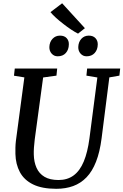

<svg xmlns="http://www.w3.org/2000/svg" viewBox="-20 -1172 772 1202"><path d="M664.5 -687.5 616 -306Q605 -220 581.2 -159.5Q557.5 -99 521.5 -61.8Q485.5 -24.5 438 -7.2Q390.5 10 332.5 10Q243 10 187 -17.5Q131 -45 104.5 -94.5Q78 -144 76.5 -208.5Q76 -227.5 76.5 -248Q77 -268.5 79.5 -290L132.5 -687.5L67.5 -698L72.5 -743H338L333.5 -698.5L250 -687L197.5 -299.5Q194 -272 192.5 -248.2Q191 -224.5 191.5 -205Q192.5 -157.5 208.8 -121.2Q225 -85 258.8 -65Q292.5 -45 346.5 -45Q402 -45 441 -73.8Q480 -102.5 504.2 -160.5Q528.5 -218.5 540 -306L589.5 -687L521 -698.5L525.5 -743H732.5L727.5 -698.5ZM341 -819.5Q318.5 -819.5 303.5 -836.2Q288.5 -853 289 -877.5Q290 -909 308.8 -929Q327.5 -949 355.5 -949Q383 -949 397.5 -933Q412 -917 411 -893.5Q410.5 -861 392 -840.2Q373.5 -819.5 341 -819.5ZM522 -819.5Q499.5 -819.5 484.5 -836.2Q469.5 -853 470 -877.5Q471 -909 489.2 -929Q507.5 -949 536 -949Q563 -949 577.8 -933Q592.5 -917 592 -893.5Q591.5 -861 572.8 -840.2Q554 -819.5 522 -819.5ZM468.5 -961.5Q451 -970 426.8 -986Q402.5 -1002 377 -1021.8Q351.5 -1041.5 330 -1061Q308.5 -1080.5 296 -1096L369 -1151.5L511.5 -995.5Z"/></svg>

Font: Merriweather 20pt Medium
Style: Italic
Weight: 500
Italic angle: -7.8°
Version: Version 2.101